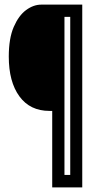

<svg xmlns="http://www.w3.org/2000/svg" viewBox="-20 -680 417 831"><path d="M206 131V-200H194Q110 -200 64 -263Q18 -326 18 -435Q18 -514 39.5 -563.5Q61 -613 93 -636.5Q125 -660 159 -660H336V131ZM259 77H284V-607H259Z"/></svg>

Font: Bricolage Grotesque 96pt Condensed ExtraLight
Style: Regular
Weight: 200
Width: 3
Designer: Mathieu Triay
Foundry: Atelier Triay
Version: Version 1.001; ttfautohint (v1.8.4.7-5d5b);gftools[0.9.33.de